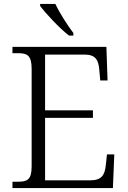

<svg xmlns="http://www.w3.org/2000/svg" viewBox="-20 -951 646 971"><path d="M329 -771H351V-784C322 -822 281 -886 260 -931H183V-921C208 -886 282 -807 329 -771ZM43 0H551L558 -170H521L515 -115C510 -66 494 -39 436 -39H208V-355H450V-393H208V-675H407C463 -675 478 -648 482 -599L487 -544H524L518 -714H43V-682H70C117 -682 140 -672 140 -603V-109C140 -41 117 -32 70 -32H43Z"/></svg>

Font: Noto Serif Tamil Light
Style: Italic
Weight: 300
Italic angle: -12°
Designer: Indian Type Foundry, Tom Grace, and the Monotype Design Team
Foundry: Monotype Imaging Inc.
Version: Version 2.003